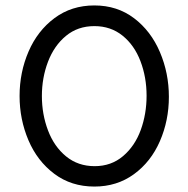

<svg xmlns="http://www.w3.org/2000/svg" viewBox="-20 -677 693 706"><path d="M52 -324Q52 -411 85 -487.5Q118 -564 180.5 -610.5Q243 -657 327 -657Q411 -657 473 -610Q535 -563 568 -485.5Q601 -408 601 -321Q601 -234 568 -158Q535 -82 472.5 -36.5Q410 9 327 9Q242 9 179.5 -38Q117 -85 84.5 -161.5Q52 -238 52 -324ZM519 -325Q519 -393 496.5 -452Q474 -511 430.5 -546Q387 -581 327 -581Q266 -581 222.5 -545Q179 -509 156.5 -450Q134 -391 134 -324Q134 -257 156.5 -197.5Q179 -138 223 -102Q267 -66 328 -66Q389 -66 432.5 -103Q476 -140 497.5 -199Q519 -258 519 -325Z"/></svg>

Font: Bellota Text
Style: Bold
Weight: 700
Designer: Kemie Guaida
Foundry: Kemie Guaida
Version: Version 4.001